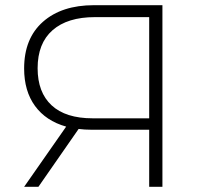

<svg xmlns="http://www.w3.org/2000/svg" viewBox="-20 -720 772 740"><path d="M555 -220H332Q306 -220 283 -223L128 0H73L235 -232Q157 -254 115 -311.5Q73 -369 73 -456Q73 -572 145.5 -636Q218 -700 342 -700H606V0H555ZM337 -264H555V-654H346Q240 -654 182.5 -603.5Q125 -553 125 -457Q125 -364 179 -314Q233 -264 337 -264Z"/></svg>

Font: Goldbeck Next Light
Style: Regular
Weight: 300
Designer: Julieta Ulanovsky
Foundry: Julieta Ulanovsky
Version: Version 7.200